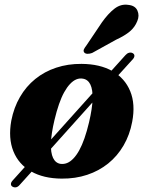

<svg xmlns="http://www.w3.org/2000/svg" viewBox="-20 -754 616 825"><path d="M34.5 48.5Q27.5 45 27 37.8Q26.5 30.5 33.5 22.5L162 -120L175 -127.5L411 -390.5L418 -405L519 -517Q526 -525 534.2 -527.2Q542.5 -529.5 549.5 -526Q557 -522 557.5 -515.2Q558 -508.5 552 -501L431.5 -368L420.5 -362L190.5 -105.5L182.5 -90L65 40Q58 48.5 50 50.5Q42 52.5 34.5 48.5ZM330.5 -479.5Q409.5 -479 463 -448.5Q516.5 -418 539.5 -362.2Q562.5 -306.5 548 -230.5Q537.5 -174.5 511 -129Q484.5 -83.5 444.8 -51.5Q405 -19.5 354.5 -2.8Q304 14 245 13.5Q167 13 113.5 -17.5Q60 -48 37.5 -104Q15 -160 28.5 -235.5Q39.5 -292 65.8 -337.2Q92 -382.5 131.5 -414.5Q171 -446.5 221.5 -463.2Q272 -480 330.5 -479.5ZM239.5 -50Q254.5 -48 268.2 -53.5Q282 -59 295.2 -72.8Q308.5 -86.5 320.5 -108.2Q332.5 -130 343 -160Q353.5 -190 362.5 -228Q376.5 -287.5 377.8 -328Q379 -368.5 368.5 -390.5Q358 -412.5 336 -416Q321.5 -418.5 307.8 -412.8Q294 -407 281 -393.2Q268 -379.5 256 -358Q244 -336.5 233.5 -306.2Q223 -276 214 -238Q200 -179 198.8 -138.2Q197.5 -97.5 208 -75.5Q218.5 -53.5 239.5 -50ZM418 -658Q444.5 -695.5 472 -716.8Q499.5 -738 531.5 -733Q561 -730 570.5 -708.5Q580 -687 570 -663.5Q559.5 -637 537.8 -618.8Q516 -600.5 479 -583.5L376 -526.5Q365.5 -522.5 356 -522.8Q346.5 -523 342 -528.5Q337 -535 341 -543Q345 -551 351.5 -559Z"/></svg>

Font: Fraunces
Style: Bold Italic
Weight: 700
Italic angle: -16°
Version: Version 1.000;[b76b70a41]